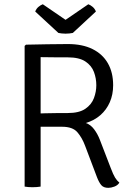

<svg xmlns="http://www.w3.org/2000/svg" viewBox="-20 -898 632 924"><path d="M524.5 -488Q524.5 -443 508.5 -406.2Q492.5 -369.5 463 -343.8Q433.5 -318 393 -306Q416 -298.5 433 -275.8Q450 -253 460.5 -225.5L512.5 -90.5Q525 -57.5 533.8 -43.2Q542.5 -29 554.5 -19Q546.5 -6 530.5 0Q514.5 6 501.5 6Q478.5 6 467.5 -7Q456.5 -20 447 -44.5L389.5 -196.5Q375 -235.5 352.2 -261.8Q329.5 -288 279 -288H143.5V-351Q167 -352 195.5 -352.8Q224 -353.5 253 -353.8Q282 -354 306 -354Q361 -354 390.8 -374.5Q420.5 -395 432 -425.8Q443.5 -456.5 443.5 -488Q443.5 -521 432 -551.8Q420.5 -582.5 390.8 -602.2Q361 -622 306 -622Q281.5 -622 242.2 -622.2Q203 -622.5 175.5 -623V0Q167.5 1.5 157.2 2.2Q147 3 136 3Q126.5 3 116.2 2.2Q106 1.5 98.5 0V-677L105 -683Q157 -684 208 -685Q259 -686 307 -686Q376.5 -686 425 -662Q473.5 -638 499 -593.8Q524.5 -549.5 524.5 -488ZM405 -877.5Q415 -874 425.8 -865Q436.5 -856 441.5 -842.5L330.5 -739.5Q323.5 -738 314.2 -737Q305 -736 295.5 -736Q286 -736 277 -737Q268 -738 261 -739.5L149.5 -842.5Q154.5 -856 165.2 -865Q176 -874 186 -877.5L295.5 -802.5Z"/></svg>

Font: Signika Light Light
Style: Regular
Weight: 300
Version: Version 2.001